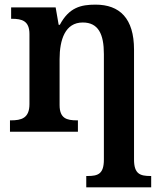

<svg xmlns="http://www.w3.org/2000/svg" viewBox="-20 -568 699 828"><path d="M352 240H632V191H629C584 191 558 182 558 120V-354C558 -489 496 -548 392 -548C329 -548 278 -536 238 -461H233L220 -536H28V-487H31C75 -487 107 -478 107 -421V-119C107 -58 72 -49 27 -49H23V0H316V-49H312C268 -49 237 -57 237 -115V-313C237 -397 261 -471 337 -471C404 -471 428 -421 428 -335V120C428 182 403 191 358 191H352Z"/></svg>

Font: Noto Serif SemiBold
Style: Regular
Weight: 600
Designer: Monotype Design Team
Foundry: Monotype Imaging Inc.
Version: Version 2.013